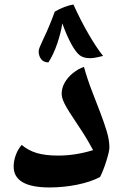

<svg xmlns="http://www.w3.org/2000/svg" viewBox="-20 -804 551 844"><path d="M198.2 20Q40 20 40 -71.8Q40 -96.7 49.3 -122.1Q58.6 -147.5 75.2 -167Q104 -142.6 141.8 -131.3Q179.7 -120.1 234.9 -120.1Q311.5 -120.1 389.2 -144Q359.4 -199.7 326.2 -248.5Q276.9 -321.3 263.9 -347.9Q251 -374.5 251 -391.1Q251 -417 264.4 -440.7Q277.8 -464.4 301.3 -483.2Q324.7 -502 349.1 -509.8Q364.7 -454.1 384.3 -403.8Q403.8 -353.5 420.9 -308.8Q438 -264.2 449.5 -225.8Q460.9 -187.5 460.9 -155.8Q460.9 -139.2 447.8 -97.2Q434.6 -55.2 419.9 -25.9Q377.9 -3.9 318.1 8.1Q258.3 20 198.2 20ZM253.9 -701.2Q248 -661.1 231.9 -613.3Q215.8 -565.4 192.9 -529.8Q171.9 -529.8 160.9 -543.9Q149.9 -558.1 149.9 -580.1Q149.9 -589.4 170.9 -633.3Q197.8 -689 220.7 -752.9Q264.2 -777.8 302.7 -784.2Q334 -715.3 369.1 -654.5Q404.3 -593.8 433.1 -558.1Q421.9 -555.7 407.5 -552.2Q393.1 -548.8 377.9 -548.3H375Q347.7 -548.3 331.1 -560.5Q314.5 -572.8 294.2 -609.1Q273.9 -645.5 253.9 -701.2Z"/></svg>

Font: Droid Arabic Naskh
Style: Bold
Weight: 700
Designer: Pascal Zoghbi
Foundry: Ascender Corporation
Version: Version 1.00